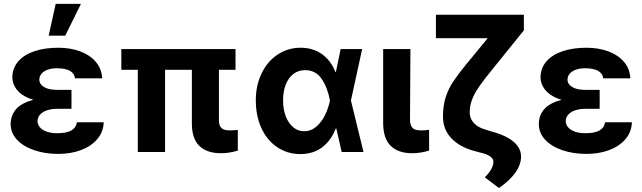

<svg xmlns="http://www.w3.org/2000/svg" viewBox="-20 -783 3309 989"><path d="M348.2 -278V-222.4H273.6Q246.2 -222.4 223.9 -215.4Q201.5 -208.3 187.5 -193.8Q173.4 -179.4 173.4 -158.4Q173.4 -141.7 185.4 -127.6Q197.4 -113.4 220 -105.1Q242.6 -96.8 273.9 -96.8Q322.7 -96.8 347.5 -111.1Q372.4 -125.4 376.1 -153.2H514.3Q512.3 -102.2 480.2 -65.3Q448.1 -28.5 395.8 -9.4Q343.5 9.8 281 9.8Q211.8 9.8 155.5 -9.5Q99.3 -28.7 67.1 -63.7Q34.8 -98.6 34.8 -144.7Q34.8 -183.8 56.9 -213.7Q78.9 -243.5 125.6 -260.8Q172.2 -278 243.3 -278ZM43.5 -384.2Q44 -432.5 74.3 -467.1Q104.6 -501.7 157.7 -519.4Q210.8 -537.1 280.2 -537.1Q342.9 -537.1 393.5 -518.2Q444.1 -499.3 474 -463.8Q503.8 -428.3 506.2 -379.4H366.4Q363.5 -405.5 339.2 -418.5Q314.8 -431.4 273 -431.4Q245 -431.4 224.5 -423.6Q204 -415.8 193.5 -402.8Q183 -389.8 182.5 -373.1Q183 -348.8 207.1 -334.5Q231.2 -320.2 273.6 -320.2H348.2V-257.2H243.3Q177.5 -257.2 132.7 -275.2Q88 -293.1 66 -321.8Q44 -350.4 43.5 -384.2ZM266.9 -763.1H397L316 -599.2H230.8Z M1193.2 -423.3H605V-530.3H1193.2ZM830.2 0H689.8V-530.3H830.2ZM1107.7 -530.3V-164.9Q1107.7 -144.1 1114 -132.5Q1120.3 -121 1132.7 -116.1Q1145 -111.3 1164 -111.3Q1175.9 -111.3 1183.9 -112.1Q1191.9 -112.9 1202.5 -113.8Q1203 -114.2 1203.7 -114.2Q1204.4 -114.2 1205 -114.2V-7.2Q1160.7 6.3 1118.1 6.3Q1046.6 6.3 1007.4 -30.9Q968.3 -68 968.3 -147.9V-530.3Z M1297.7 -265.6Q1297.7 -344.7 1328.2 -406.5Q1358.6 -468.3 1411.2 -502.7Q1463.8 -537.1 1528.3 -537.1Q1592.6 -537.1 1638.7 -504Q1684.8 -470.9 1707.9 -411.9H1751.1L1787.3 -266.6L1852.4 0H1740L1679.4 -266.6Q1667 -332.4 1636.6 -377Q1606.3 -421.6 1551.3 -421.6Q1517 -421.6 1491.4 -402.2Q1465.8 -382.8 1451.9 -347.4Q1438.1 -311.9 1438.1 -265.9Q1438.1 -220.3 1451.8 -184.3Q1465.6 -148.3 1490.2 -127.6Q1514.8 -107 1546.6 -107Q1581.9 -107 1609.5 -130.9Q1637.1 -154.8 1654.2 -190.3Q1671.3 -225.8 1679.4 -263.7L1734.8 -530.3H1845.5L1787.3 -263.7L1751.1 -121.2H1709.5Q1686.8 -61 1640.6 -25.1Q1594.4 10.7 1526.1 10.7Q1460.2 10.3 1407.9 -24.8Q1355.7 -60 1326.7 -122.8Q1297.7 -185.5 1297.7 -265.6Z M2094.1 -530.3 2092 -164.9Q2092.6 -144.6 2098.9 -132.8Q2105.2 -121 2117.5 -116.1Q2129.8 -111.3 2148.6 -111.3Q2163.6 -111.3 2182.3 -113.4Q2187.6 -114.2 2190.3 -114.2V-7.4Q2170.2 -1.2 2148.6 2.5Q2126.9 6.3 2103.4 6.3Q2032.4 6.3 1993.3 -31.1Q1954.3 -68.4 1953.7 -147.9V-530.3Z M2678.5 -707V-626.7L2501.6 -407.6L2478.1 -378Q2449.4 -340.8 2433.5 -314.5Q2417.6 -288.3 2408.5 -260.9Q2399.5 -233.5 2399.5 -203.4Q2399.5 -172.1 2421.1 -149Q2442.8 -125.8 2482.9 -114.6L2522 -102.8Q2567.7 -89.9 2599.6 -71.1Q2631.6 -52.3 2647.8 -28.5Q2664 -4.7 2664 23.3Q2664 64.8 2634.5 106.4Q2605 147.9 2550 185.4L2477.2 130.4Q2499.2 109 2510.1 88.8Q2521 68.5 2521.5 52.3Q2522.6 37 2508.3 25.2Q2493.9 13.4 2467.4 6.4L2431.6 -3Q2349.8 -23.6 2305.8 -69.9Q2261.8 -116.2 2261.8 -181.5Q2261.8 -237.9 2275.4 -281.1Q2289 -324.3 2313.6 -361.5Q2338.3 -398.8 2384 -455.2Q2387.5 -458.6 2389.4 -460.8Q2391.3 -463 2393.8 -466.4L2591.3 -707ZM2615.2 -707V-586.3H2225.5V-707Z M3068.9 -278V-222.4H2994.3Q2966.9 -222.4 2944.6 -215.4Q2922.2 -208.3 2908.2 -193.8Q2894.1 -179.4 2894.1 -158.4Q2894.1 -141.7 2906.1 -127.6Q2918.1 -113.4 2940.7 -105.1Q2963.3 -96.8 2994.6 -96.8Q3043.4 -96.8 3068.2 -111.1Q3093.1 -125.4 3096.8 -153.2H3235Q3233 -102.2 3200.9 -65.3Q3168.8 -28.5 3116.5 -9.4Q3064.2 9.8 3001.7 9.8Q2932.5 9.8 2876.2 -9.5Q2820 -28.7 2787.8 -63.7Q2755.5 -98.6 2755.5 -144.7Q2755.5 -183.8 2777.6 -213.7Q2799.6 -243.5 2846.3 -260.8Q2892.9 -278 2964 -278ZM2764.2 -384.2Q2764.7 -432.5 2795 -467.1Q2825.3 -501.7 2878.4 -519.4Q2931.5 -537.1 3000.9 -537.1Q3063.6 -537.1 3114.2 -518.2Q3164.8 -499.3 3194.7 -463.8Q3224.5 -428.3 3226.9 -379.4H3087.1Q3084.2 -405.5 3059.9 -418.5Q3035.5 -431.4 2993.7 -431.4Q2965.7 -431.4 2945.2 -423.6Q2924.7 -415.8 2914.2 -402.8Q2903.7 -389.8 2903.2 -373.1Q2903.7 -348.8 2927.8 -334.5Q2951.9 -320.2 2994.3 -320.2H3068.9V-257.2H2964Q2898.2 -257.2 2853.4 -275.2Q2808.7 -293.1 2786.7 -321.8Q2764.7 -350.4 2764.2 -384.2Z"/></svg>

Font: Pretendard JP Variable
Style: Regular
Weight: 400
Designer: Base glyphs from Inter by Rasmus Andersson; Hangul glyphs from Noto Sans CJK(Source Han Sans) by Jang Soo-young and Kang
Foundry: Kil Hyung-jin
Version: Version 1.307;Glyphs 3.2 (3192)